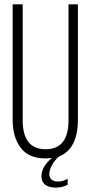

<svg xmlns="http://www.w3.org/2000/svg" viewBox="-20 -720 416 880"><path d="M337 -700V-171Q337 -38 251 -3Q232 12 218.5 36.5Q205 61 206 80Q209 112 246 112Q270 112 290 99V127Q264 140 234 140Q171 138 170 89Q169 45 218 4Q200 6 188 6Q112 6 75 -42.5Q38 -91 38 -171V-700H84V-169Q84 -36 189 -36Q294 -36 294 -169V-700Z"/></svg>

Font: Bebas Neue Book
Style: Regular
Weight: 400
Designer: Ryoichi Tsunekawa
Foundry: Ryoichi Tsunekawa
Version: Version 001.003